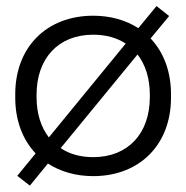

<svg xmlns="http://www.w3.org/2000/svg" viewBox="-20 -552 599 617"><path d="M279.5 14C428.5 14 529.5 -87 529.5 -238V-249.5C529.5 -323 505.5 -384.5 464 -428.5L523.5 -500.5L483 -532.5L424.5 -461.5C385 -487 335.5 -501.5 279.5 -501.5C130.5 -501.5 29 -401 29 -249.5V-238C29 -164.5 53 -103 94.5 -59L35.5 13L76 44.5L134 -26.5C174 -0.5 223.5 14 279.5 14ZM279.5 -47C238.5 -47 203 -57 175 -76L422 -377C447.5 -344 461.5 -300 461.5 -247.5V-240C461.5 -122.5 391 -47 279.5 -47ZM97.5 -240V-247.5C97.5 -365 168 -440.5 279.5 -440.5C320.5 -440.5 355.5 -430.5 384 -412L137 -110.5C111.5 -143.5 97.5 -187.5 97.5 -240Z"/></svg>

Font: MCL Standard Light
Style: Regular
Weight: 300
Designer: Květoslav Bartoš
Foundry: Florian Karsten
Version: Version 1.001;Glyphs 3.2.3 (3260)